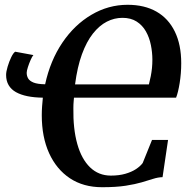

<svg xmlns="http://www.w3.org/2000/svg" viewBox="-20 -771 789 802"><path d="M406.5 11Q328.5 11 272.2 -26.2Q216 -63.5 185.2 -131Q154.5 -198.5 154.5 -289.5Q154.5 -308 155.8 -326.5Q157 -345 159 -363Q123 -363.5 94.8 -369.2Q66.5 -375 46.5 -386.2Q26.5 -397.5 16 -415.5Q5.5 -433.5 5.5 -458Q5.5 -471.5 11.8 -492.5Q18 -513.5 26.8 -531.8Q35.5 -550 43.5 -555L119.5 -541Q114.5 -535.5 108 -520.8Q101.5 -506 96.5 -490.5Q91.5 -475 91.5 -467Q91.5 -454 97.5 -443.5Q103.5 -433 120 -426.2Q136.5 -419.5 168.5 -419Q190 -518 240.5 -592.8Q291 -667.5 361.8 -709.2Q432.5 -751 513 -751Q583.5 -751 633.5 -722.5Q683.5 -694 710.2 -639.2Q737 -584.5 737 -507Q737 -464.5 730.5 -424.2Q724 -384 715.5 -363H289Q288.5 -356 287.8 -349Q287 -342 286.8 -334.8Q286.5 -327.5 286.5 -320Q285 -233 302.8 -169.8Q320.5 -106.5 356.2 -72Q392 -37.5 443 -37.5Q477 -37.5 503.2 -45Q529.5 -52.5 547.8 -64.5Q566 -76.5 576 -90L615 -186.5H682L659 -31Q640 -30.5 619.8 -24Q599.5 -17.5 572.2 -9.5Q545 -1.5 505 4.8Q465 11 406.5 11ZM602 -418.5Q606.5 -436 609.8 -452.8Q613 -469.5 614.8 -486.5Q616.5 -503.5 616.5 -522Q616.5 -552 610.2 -583Q604 -614 589.5 -639.8Q575 -665.5 550.8 -681Q526.5 -696.5 491.5 -696.5Q457.5 -696.5 426.2 -680.5Q395 -664.5 368.2 -630.8Q341.5 -597 322.2 -544.2Q303 -491.5 293.5 -418.5Z"/></svg>

Font: Merriweather 28pt SemiBold
Style: Italic
Weight: 600
Italic angle: -7.8°
Version: Version 2.101